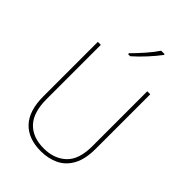

<svg xmlns="http://www.w3.org/2000/svg" viewBox="-276 -1154 1181 1181"><g transform="rotate(45 314.5 -563.5)"><path d="M543 -332Q543 -244 513.5 -189Q484 -134 432 -108.5Q380 -83 314 -83Q205 -83 146 -145.5Q87 -208 87 -333V-807H113V-336Q113 -219 166 -163.5Q219 -108 315 -108Q405 -108 461 -160.5Q517 -213 517 -329V-807H543ZM431 -1037Q405 -1002 365.5 -959Q326 -916 290 -885H272V-893Q306 -927 342 -968Q378 -1009 401 -1044H431Z"/></g></svg>

Font: Noto Sans Telugu UI SemiCondensed Thin
Style: Regular
Weight: 100
Width: 4
Designer: Jelle Bosma - Monotype Design Team
Foundry: Monotype Imaging Inc.
Version: Version 2.005; ttfautohint (v1.8.4.7-5d5b)